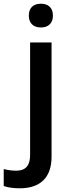

<svg xmlns="http://www.w3.org/2000/svg" viewBox="-79 -767 378 1027"><path d="M26.9 240.2Q-24.9 240.2 -59.1 228V137.2Q-25.9 146 8.8 146Q82 146 82 63V-540H196.8V70.8Q196.8 154.3 153.1 197.3Q109.4 240.2 26.9 240.2ZM75.2 -683.1Q75.2 -713.9 92 -730.5Q108.9 -747.1 140.1 -747.1Q170.4 -747.1 187.3 -730.5Q204.1 -713.9 204.1 -683.1Q204.1 -653.8 187.3 -637Q170.4 -620.1 140.1 -620.1Q108.9 -620.1 92 -637Q75.2 -653.8 75.2 -683.1Z"/></svg>

Font: f3_51262          
Style: Regular
Weight: 600
Foundry: Ascender Corporation
Version: Version 1.10